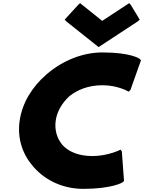

<svg xmlns="http://www.w3.org/2000/svg" viewBox="-20 -1181 918 1223"><path d="M633 -638C730 -638 796 -599 796 -599L799 -597L811 -608L878 -797L870 -806C869 -807 815 -847 632 -847C506 -847 380 -795 282 -712L274 -705C185 -628 121 -525 105 -411C89 -299 124 -198 190 -122L197 -114C272 -30 384 22 510 22C692 22 759 -18 760 -19L770 -28L756 -217L747 -228L744 -226C744 -226 666 -187 569 -187C479 -187 418 -215 379 -256C340 -301 327 -359 335 -413C342 -466 372 -523 423 -569C473 -609 543 -638 633 -638ZM478 -1150 392 -1056 402 -1045 608 -881 858 -1045 870 -1056 813 -1150 803 -1161 631 -1048 490 -1161Z"/></svg>

Font: Hussar Woodtype
Style: UltraObl
Weight: 900
Foundry: Cannot Into Space Fonts
Version: Version 1.07